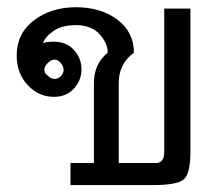

<svg xmlns="http://www.w3.org/2000/svg" viewBox="-20 -540 626 544"><path d="M519.5 -109.4Q519.5 -46.9 500 -31.2Q480.5 -15.6 414.1 -15.6H179.7V-78.1H246.1V-304.7Q246.1 -359.4 285.2 -390.6Q285.2 -418 261.7 -443.4Q238.3 -468.8 195.3 -468.8Q156.2 -468.8 132.8 -453.1Q109.4 -437.5 101.6 -418Q113.3 -421.9 132.8 -421.9Q168 -421.9 189.5 -398.4Q210.9 -375 210.9 -343.8Q210.9 -312.5 189.5 -289.1Q168 -265.6 132.8 -265.6Q89.8 -265.6 58.6 -298.8Q27.3 -332 27.3 -382.8Q27.3 -445.3 76.2 -482.4Q125 -519.5 195.3 -519.5Q265.6 -519.5 312.5 -484.4Q359.4 -449.2 359.4 -390.6Q316.4 -359.4 316.4 -304.7V-78.1H421.9Q445.3 -78.1 445.3 -109.4V-515.6H519.5ZM117.2 -324.2Q125 -316.4 134.8 -316.4Q144.5 -316.4 152.3 -324.2Q160.2 -332 160.2 -341.8Q160.2 -351.6 152.3 -361.3Q144.5 -371.1 134.8 -371.1Q125 -371.1 115.2 -361.3Q105.5 -351.6 105.5 -341.8Q105.5 -332 117.2 -324.2Z"/></svg>

Font: 和音 by 宁静之雨，公众号njzyshare
Style: Regular
Weight: 400
Designer: Steve Matteson
Foundry: Ascender Corporation
Version: Version 6.00;June 8, 2018;FontCreator 11.0.0.2388 32-bit